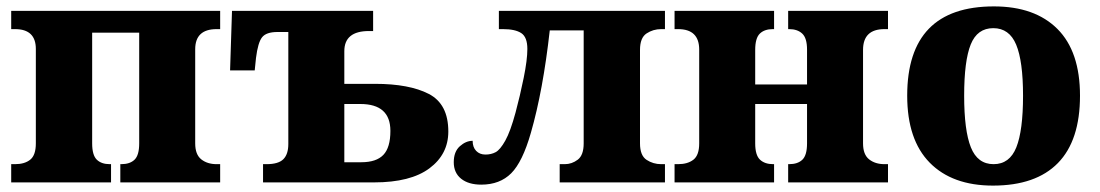

<svg xmlns="http://www.w3.org/2000/svg" viewBox="-20 -570 3439 600"><path d="M15 -57H27Q57 -57 74.5 -71Q92 -85 92 -122V-417Q92 -479 27 -479H15V-536H668V-479H657Q590 -479 590 -416V-122Q590 -87 609 -72Q628 -57 657 -57H668V0H356V-57H359Q386 -57 400.5 -71Q415 -85 415 -122V-468H268V-122Q268 -85 282.5 -71Q297 -57 323 -57H327V0H15Z M802 -57H813Q850 -57 865.5 -72.5Q881 -88 881 -120V-470H847Q812 -470 799 -453.5Q786 -437 780 -389L776 -350H699L705 -536H1146V-473H1133Q1056 -473 1056 -410V-308H1152Q1259 -308 1320 -276.5Q1381 -245 1381 -159Q1381 -88 1322 -44Q1263 0 1149 0H802ZM1109 -63Q1156 -63 1178 -86Q1200 -109 1200 -161Q1200 -245 1106 -245H1056V-63Z M1398 -63Q1398 -96 1417 -113Q1436 -130 1457 -130Q1457 -110 1468 -98.5Q1479 -87 1497 -87Q1515 -87 1529 -94.5Q1543 -102 1559 -130.5Q1575 -159 1591 -218Q1605 -270 1616.5 -326.5Q1628 -383 1628 -417Q1628 -454 1609 -466.5Q1590 -479 1552 -479H1539V-536H2058V-479H2046Q2021 -479 2000.5 -465.5Q1980 -452 1980 -414V-122Q1980 -84 2000.5 -70.5Q2021 -57 2046 -57H2058V0H1729V-57H1745Q1767 -57 1785.5 -71Q1804 -85 1804 -122V-475H1698Q1677 -287 1639 -155Q1613 -64 1577.5 -28.5Q1542 7 1484 7Q1444 7 1421 -11.5Q1398 -30 1398 -63Z M2088 -57H2099Q2129 -57 2147 -71Q2165 -85 2165 -122V-415Q2165 -479 2099 -479H2088V-536H2399V-479H2395Q2369 -479 2354.5 -465Q2340 -451 2340 -414V-306H2502V-415Q2502 -451 2487 -465Q2472 -479 2446 -479H2443V-536H2755V-479H2744Q2677 -479 2677 -414V-122Q2677 -87 2696 -72Q2715 -57 2744 -57H2755V0H2443V-57H2446Q2473 -57 2487.5 -71Q2502 -85 2502 -122V-245H2340V-122Q2340 -85 2355 -71Q2370 -57 2396 -57H2399V0H2088Z M2815 -271Q2815 -550 3086 -550Q3214 -550 3284.5 -479.5Q3355 -409 3355 -271Q3355 -131 3286 -60.5Q3217 10 3083 10Q2956 10 2885.5 -61.5Q2815 -133 2815 -271ZM3177 -271Q3177 -379 3155.5 -430.5Q3134 -482 3084 -482Q3034 -482 3013.5 -431Q2993 -380 2993 -271Q2993 -162 3014 -109.5Q3035 -57 3085 -57Q3135 -57 3156 -109.5Q3177 -162 3177 -271Z"/></svg>

Font: Noto Serif ExtraBold
Style: Regular
Weight: 800
Designer: Monotype Design Team
Foundry: Monotype Imaging Inc.
Version: Version 1.001